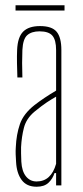

<svg xmlns="http://www.w3.org/2000/svg" viewBox="-20 -704 314 729"><path d="M119 5Q81 5 62 -21Q43 -47 41 -90Q40 -105 39.5 -118Q39 -131 40 -145Q42 -193 55.5 -232.5Q69 -272 111 -305Q129 -319 150 -333Q171 -347 193 -360V-514Q193 -552 179 -568.5Q165 -585 130 -585Q100 -585 83.5 -570.5Q67 -556 65 -514Q63 -468 65 -410H46Q45 -437 44.5 -464.5Q44 -492 45 -514Q47 -563 68 -584Q89 -605 132 -605Q177 -605 195 -583.5Q213 -562 213 -514V0H193V-47H187Q180 -25 164 -10Q148 5 119 5ZM119 -15Q174 -15 193 -82V-337Q177 -328 158 -315.5Q139 -303 111 -280Q80 -254 71 -219.5Q62 -185 60 -145Q60 -137 60 -121.5Q60 -106 61 -90Q63 -54 78.5 -34.5Q94 -15 119 -15ZM39 -664V-684H225V-664Z"/></svg>

Font: Big Shoulders Display Thin
Style: Regular
Weight: 100
Designer: Patric King
Foundry: XO Type Co
Version: Version 1.000; ttfautohint (v1.8.2)